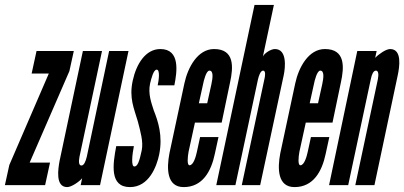

<svg xmlns="http://www.w3.org/2000/svg" viewBox="-54 -755 1649 783"><path d="M-34 0H130L150 -92H67L229 -465L247 -547H95L75 -455H145L-16 -82Z M300 -116C295 -95 288 -80 278 -80C268 -80 266 -94 270 -115L362 -547H284L189 -99C183 -66 171 8 220 8C237 8 268 -13 281 -28L275 0H354L470 -547H391Z M657 -407C668 -461 682 -555 600 -555C540 -555 502 -495 487 -425C472 -354 493 -312 508 -260C519 -218 531 -177 524 -142C515 -100 508 -76 494 -76C480 -76 485 -124 492 -159H420C406 -85 392 8 476 8C554 8 585 -77 595 -124C611 -202 590 -262 573 -305C564 -334 549 -371 558 -414C563 -435 572 -471 585 -471C600 -471 593 -424 589 -407Z M762 -196 749 -136C745 -117 735 -81 719 -81C708 -81 711 -114 715 -136L741 -255H850L884 -418C898 -481 903 -555 819 -555C752 -555 712 -480 698 -415L637 -130C625 -67 626 8 695 8C772 8 807 -56 822 -127L837 -196ZM774 -411C777 -427 787 -467 800 -467C817 -467 814 -438 808 -411L791 -334H757Z M998 -431C1001 -444 1008 -467 1019 -467C1031 -467 1027 -443 1024 -431L932 0H1007L1103 -448C1110 -481 1117 -555 1067 -555C1050 -555 1023 -537 1018 -524L1063 -735H984L828 0H906Z M1214 -196 1201 -136C1197 -117 1187 -81 1171 -81C1160 -81 1163 -114 1167 -136L1193 -255H1302L1336 -418C1350 -481 1355 -555 1271 -555C1204 -555 1164 -480 1150 -415L1089 -130C1077 -67 1078 8 1147 8C1224 8 1259 -56 1274 -127L1289 -196ZM1226 -411C1229 -427 1239 -467 1252 -467C1269 -467 1266 -438 1260 -411L1243 -334H1209Z M1458 -431C1462 -452 1469 -467 1479 -467C1489 -467 1491 -453 1487 -432L1395 0H1473L1568 -448C1575 -481 1587 -555 1537 -555C1520 -555 1490 -534 1476 -519L1482 -547H1403L1288 0H1366Z"/></svg>

Font: League Gothic Condensed Italic
Style: Regular
Weight: 400
Width: 3
Designer: Tyler Finck
Foundry: The League of Moveable Type
Version: Version 1.001;PS 001.001;hotconv 1.0.56;makeotf.lib2.0.21325